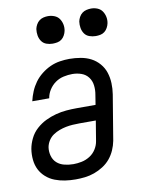

<svg xmlns="http://www.w3.org/2000/svg" viewBox="-84 -792 643 859"><g transform="rotate(-10 237.5 -362.5)"><path d="M190 8Q165 8 141.5 4.5Q118 1 96 -7.5Q74 -16 56.5 -31.5Q39 -47 29 -67Q19 -87 16.5 -111.5Q14 -136 18 -161Q22 -184 33.5 -207.5Q45 -231 64.5 -248.5Q84 -266 106.5 -277Q129 -288 153.5 -294.5Q178 -301 202 -303Q226 -305 250 -305H335L342 -349Q346 -370 343.5 -391.5Q341 -413 329 -429Q317 -445 297.5 -452Q278 -459 256 -459Q237 -459 216.5 -454.5Q196 -450 179 -438Q162 -426 150.5 -408Q139 -390 136 -370H59Q64 -392 73 -413.5Q82 -435 95.5 -453.5Q109 -472 128 -487Q147 -502 168 -511.5Q189 -521 211.5 -524.5Q234 -528 255 -528Q281 -528 306.5 -523.5Q332 -519 353 -508Q374 -497 390 -478.5Q406 -460 413.5 -437Q421 -414 422 -388.5Q423 -363 419 -338L385 -133Q381 -112 372 -91.5Q363 -71 349 -54Q335 -37 315.5 -24.5Q296 -12 275 -4.5Q254 3 232.5 5.5Q211 8 190 8ZM192 -61Q210 -61 229.5 -65Q249 -69 266.5 -80Q284 -91 295 -108.5Q306 -126 309 -145L324 -236H250Q235 -236 219 -235Q203 -234 188 -231Q173 -228 158 -222.5Q143 -217 129.5 -208Q116 -199 107 -185Q98 -171 95 -155Q92 -135 97.5 -115.5Q103 -96 117 -83.5Q131 -71 151 -66Q171 -61 192 -61ZM390 -608Q375 -608 361 -613Q347 -618 339 -629.5Q331 -641 328.5 -655.5Q326 -670 328 -685Q330 -695 335.5 -705Q341 -715 349.5 -721.5Q358 -728 369 -730.5Q380 -733 390 -733Q405 -733 418.5 -727.5Q432 -722 440 -710.5Q448 -699 451 -684.5Q454 -670 451 -655Q449 -645 443.5 -635Q438 -625 429.5 -618.5Q421 -612 410.5 -610Q400 -608 390 -608ZM194 -608Q179 -608 165.5 -613Q152 -618 144 -629.5Q136 -641 133.5 -655.5Q131 -670 133 -685Q135 -695 140.5 -705Q146 -715 154.5 -721.5Q163 -728 173.5 -730.5Q184 -733 194 -733Q209 -733 223 -727.5Q237 -722 245 -710.5Q253 -699 256 -684.5Q259 -670 256 -655Q254 -645 248.5 -635Q243 -625 234.5 -618.5Q226 -612 215 -610Q204 -608 194 -608Z"/></g></svg>

Font: Iosevka QP
Style: Italic
Weight: 400
Italic angle: -9°
Designer: Belleve Invis
Foundry: Belleve Invis
Version: Version 20.0.0; ttfautohint (v1.8.4)